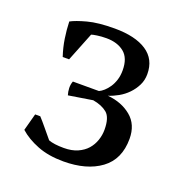

<svg xmlns="http://www.w3.org/2000/svg" viewBox="-101 -603 676 706"><g transform="rotate(20 237.0 -250.0)"><path d="M205 -35Q236 -35 258.5 -45Q281 -55 295 -71Q309 -87 316 -107.5Q323 -128 323 -149Q323 -197 302.5 -214Q282 -231 247 -237L153 -222Q149 -235 148.5 -249Q148 -263 153 -276H255Q264 -280 273.5 -288.5Q283 -297 291.5 -309.5Q300 -322 305.5 -339Q311 -356 311 -377Q311 -425 284.5 -446.5Q258 -468 215 -468Q195 -468 178.5 -465.5Q162 -463 157 -461L112 -348H87Q76 -381 71 -414Q66 -447 65 -479Q85 -490 126 -501Q167 -512 231 -512Q312 -512 356.5 -482.5Q401 -453 401 -395Q401 -371 391 -351Q381 -331 365.5 -315Q350 -299 330.5 -288Q311 -277 292 -271Q347 -266 384 -235.5Q421 -205 421 -149Q421 -69 366 -28.5Q311 12 220 12Q162 12 118.5 -5Q75 -22 46 -48L64 -115H84Q97 -101 113 -81.5Q129 -62 145 -43Q166 -35 205 -35Z"/></g></svg>

Font: PT Serif
Style: Regular
Weight: 400
Designer: A.Korolkova, O.Umpeleva, V.Yefimov
Foundry: ParaType Ltd
Version: Version 1.000W OFL; ttfautohint (v1.6)